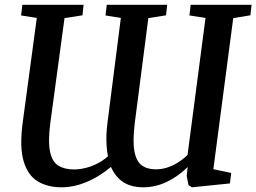

<svg xmlns="http://www.w3.org/2000/svg" viewBox="-20 -763 1063 796"><path d="M235 13.5Q176.5 13.5 135.5 -11.8Q94.5 -37 77.5 -96.2Q60.5 -155.5 74.5 -258L132.5 -688.5L67.5 -699L72.5 -743H326.5L322 -699.5L247.5 -688L189 -256Q178.5 -176.5 187.5 -134.2Q196.5 -92 222 -76.2Q247.5 -60.5 286 -60.5Q308 -60.5 332 -66Q356 -71.5 380.8 -83.5Q405.5 -95.5 427.5 -115Q424 -133 422.2 -155.2Q420.5 -177.5 421.2 -202.8Q422 -228 426 -257.5L481 -688.5L417.5 -699L422.5 -743H673L668.5 -699.5L595 -688L539 -255Q529.5 -178.5 537.2 -136.2Q545 -94 567.8 -77.5Q590.5 -61 625.5 -61Q649.5 -61 672 -68Q694.5 -75 716 -88.2Q737.5 -101.5 757.5 -120.5L832 -688.5L765.5 -699L770.5 -743H1023L1018 -699.5L947 -688L864.5 -61.5L938.5 -46L933 -2.5L776 13.5L761.5 4.5L754 -33.5L758 -70.5Q718 -31 671 -8.8Q624 13.5 574.5 13.5Q525.5 13.5 492.5 -7Q459.5 -27.5 440 -71Q390.5 -29.5 338 -8Q285.5 13.5 235 13.5Z"/></svg>

Font: Merriweather 24pt Medium
Style: Italic
Weight: 500
Italic angle: -7.8°
Version: Version 2.101